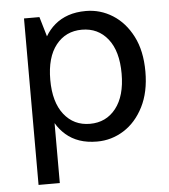

<svg xmlns="http://www.w3.org/2000/svg" viewBox="-50 -549 665 756"><g transform="rotate(-5 283.0 -171.0)"><path d="M72 162V-496H133L156 -418Q171 -444 194 -463.5Q217 -483 247.5 -493.5Q278 -504 317 -504Q374 -504 422.5 -473.5Q471 -443 500.5 -385.5Q530 -328 530 -246Q530 -165 500.5 -107Q471 -49 422.5 -18.5Q374 12 317 12Q278 12 247.5 1.5Q217 -9 194 -29Q171 -49 156 -75V162ZM295 -60Q359 -60 397.5 -109Q436 -158 436 -246Q436 -335 397.5 -383.5Q359 -432 295 -432Q231 -432 192.5 -383.5Q154 -335 154 -246Q154 -158 192.5 -109Q231 -60 295 -60Z"/></g></svg>

Font: Atkinson Hyperlegible Next
Style: Regular
Weight: 400
Designer: Elliott Scott, Megan Eiswerth, Linus Boman, Theodore Petrosky, Letters from Sweden
Foundry: Applied Design Works, Letters from Sweden
Version: Version 2.001